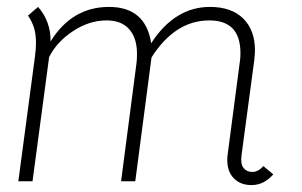

<svg xmlns="http://www.w3.org/2000/svg" viewBox="-20 -525 874 555"><path d="M770 -21Q743 10 707 10Q675 10 656 -9.5Q637 -29 637 -62Q637 -73 638 -78L674 -352Q675 -359 675 -372Q675 -466 585 -466Q486 -466 418 -359L371 -1H330L374 -338Q376 -349 376 -369Q376 -415 353.5 -440.5Q331 -466 288 -466Q238 -466 191 -435Q144 -404 122 -360L74 -1H33L81 -361Q84 -384 84 -401Q84 -426 78.5 -444Q73 -462 61 -480L90 -505Q108 -485 117.5 -459Q127 -433 126 -405Q188 -505 295 -505Q401 -505 417 -400Q485 -505 587 -505Q649 -505 683 -471.5Q717 -438 717 -379Q717 -371 715 -351L678 -75Q675 -51 684 -39.5Q693 -28 709 -28Q727 -28 741 -45Z"/></svg>

Font: Bellota Light
Style: Italic
Weight: 300
Italic angle: -7.5°
Designer: Kemie Guaida
Foundry: Kemie Guaida
Version: Version 4.001